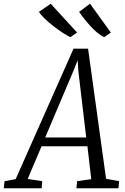

<svg xmlns="http://www.w3.org/2000/svg" viewBox="-80 -1010 672 1030"><path d="M-60 0 -55.5 -38 4 -49 314.5 -749H392.5L489 -51L559 -38L555.5 0H330L333.5 -38L409.5 -49L389 -225.5H143L68.5 -50L146.5 -38L143.5 0ZM162.5 -272.5H382.5L340.5 -627L336.5 -687L315 -632.5ZM514.5 -835.5 478.5 -810.5Q460 -819.5 441.2 -835.2Q422.5 -851 405 -870.2Q387.5 -889.5 371.8 -909.2Q356 -929 344.5 -946.5L403 -990ZM333.5 -835.5 297.5 -810.5Q279 -819.5 255 -835.2Q231 -851 206.5 -870Q182 -889 161.2 -909Q140.5 -929 128.5 -946L192 -990Z"/></svg>

Font: Merriweather 24pt SemiCondensed Light
Style: Italic
Weight: 300
Width: 4
Italic angle: -7.8°
Designer: Eben Sorkin
Foundry: Eben Sorkin
Version: Version 2.101